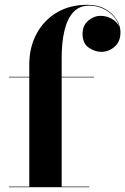

<svg xmlns="http://www.w3.org/2000/svg" viewBox="-20 -780 522 800"><path d="M17 -2.5H102V-457.5H17V-460H102V-511.5Q102 -582 131.8 -638.2Q161.5 -694.5 215.8 -727.2Q270 -760 344 -760Q388 -760 419 -742.2Q450 -724.5 466 -698.2Q482 -672 482 -646Q482 -606 457.2 -585Q432.5 -564 402 -564Q375.5 -564 349.8 -581.5Q324 -599 324 -638.5Q324 -674 347.8 -694Q371.5 -714 399.5 -714Q423 -714 445 -702.2Q467 -690.5 476 -669.5Q466.5 -706.5 431 -731.5Q395.5 -756.5 351.5 -756.5Q310 -756.5 285 -728.8Q260 -701 248.5 -652.2Q237 -603.5 237 -540V-460H372V-457.5H237V-2.5H352V0H17Z"/></svg>

Font: Bodoni* 72pt
Style: Bold
Weight: 700
Version: Version 2.3